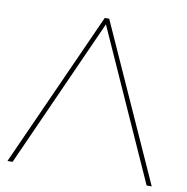

<svg xmlns="http://www.w3.org/2000/svg" viewBox="-79 -776 828 852"><g transform="rotate(10 335.0 -350.0)"><path d="M660 0H637L330 -684H340L33 0H10L325 -700H345Z"/></g></svg>

Font: iiserrat Thin
Style: Regular
Weight: 100
Designer: Akira Ohta
Foundry: Akira Ohta
Version: Version 1.200;Glyphs 3.3.1 (3343)